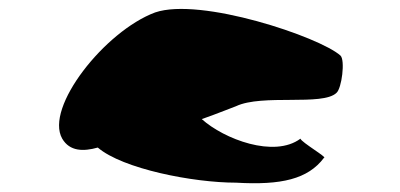

<svg xmlns="http://www.w3.org/2000/svg" viewBox="-20 -719 899 432"><path d="M120 -407C137 -378 168 -378 200 -387C256 -339 415 -308 511 -308C613 -302 673 -316 709 -364C718 -364 658 -399 656 -407C597 -363 484 -406 434 -451C471 -464 505 -478 511 -480C570 -508 706 -480 737 -510C749 -520 757 -584 746 -594C699 -636 431 -726 329 -691C216 -649 80 -477 120 -407Z"/></svg>

Font: Ampere
Style: SCUltExt
Weight: 400
Version: Version 1